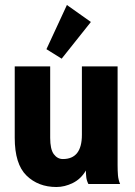

<svg xmlns="http://www.w3.org/2000/svg" viewBox="-20 -737 540 769"><path d="M206 12Q133 12 86 -34Q39 -80 39 -185V-471H181V-185Q181 -139 195.5 -119.5Q210 -100 232 -100Q308 -100 308 -197V-471H451V-76Q451 -52 452.5 -34.5Q454 -17 461 0H334Q327 -14 325.5 -27.5Q324 -41 324 -54Q304 -20 271.5 -4Q239 12 206 12ZM227 -502 166 -540 248 -717 344 -649Z"/></svg>

Font: Inconsolata Black
Style: Regular
Weight: 900
Monospace: yes
Designer: Raph Levien, Cyreal, Brenton Simpson
Foundry: Raph Levien, Cyreal, Google
Version: Version 3.001; ttfautohint (v1.8.2.53-6de2)